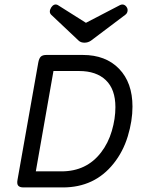

<svg xmlns="http://www.w3.org/2000/svg" viewBox="-20 -820 640 840"><path d="M183.1 -579.6Q166.5 -579.6 158.7 -572.3Q150.9 -564.9 147.5 -546.4L56.6 -33.2Q53.2 -15.1 59.8 -7.6Q66.4 0 83 0H254.9Q393.6 0 476.6 -104Q518.6 -156.2 539.1 -223.9Q559.6 -291.5 559.6 -353.5Q559.6 -458.5 501 -519Q442.4 -579.6 342.3 -579.6ZM484.9 -351.1Q484.9 -300.3 469.2 -247.1Q453.6 -193.8 421.9 -152.8Q358.4 -70.3 249 -70.3H136.7L213.9 -509.3H326.2Q401.4 -509.3 443.1 -469.2Q484.9 -429.2 484.9 -351.1ZM356 -720.2 232.9 -797.9Q224.6 -802.2 217 -799.1Q209.5 -795.9 204.1 -787.6Q191.9 -767.6 204.1 -755.4L324.2 -642.1Q333.5 -633.3 349.6 -633.3Q365.2 -633.3 377.9 -642.1L528.3 -755.4Q536.1 -761.2 537.8 -770.5Q539.6 -779.8 535.2 -787.1Q530.8 -795.4 522.9 -798.8Q515.1 -802.2 505.4 -797.9Z"/></svg>

Font: Courier Prime Code
Style: Italic
Weight: 400
Italic angle: -10°
Designer: Alan Dague-Greene
Foundry: Quote-Unquote Apps
Version: Version 3.18